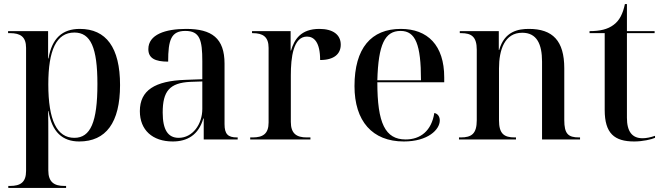

<svg xmlns="http://www.w3.org/2000/svg" viewBox="-20 -690 3284 950"><path d="M21 240H307V230H298C248 230 219 211 219 153V-30C219 -66 219 -105 218 -140H220C237 -37 289 10 372 10C504 10 574 -83 574 -269C574 -455 505 -547 375 -547C288 -547 237 -500 220 -401H218V-536H20V-526H30C81 -526 109 -508 109 -453V156C109 212 81 230 30 230H21ZM348 -8C262 -8 219 -94 219 -273C219 -442 259 -529 348 -529C429 -529 462 -454 462 -274C462 -86 428 -8 348 -8Z M835 10C906 10 963 -22 986 -104H988V0H1156V-10H1153C1108 -10 1091 -26 1091 -76V-375C1091 -501 1028 -547 901 -547C798 -547 714 -519 714 -447C714 -402 747 -385 812 -385C812 -493 827 -537 897 -537C969 -537 981 -492 981 -387V-298L899 -295C746 -290 672 -243 672 -140C672 -47 734 10 835 10ZM864 -8C811 -8 785 -48 785 -133C785 -239 819 -280 922 -285L981 -287V-151C981 -75 933 -8 864 -8Z M1218 0H1516V-10H1498C1447 -10 1419 -29 1419 -87V-317C1419 -406 1431 -509 1499 -509C1534 -509 1564 -481 1564 -393C1634 -393 1666 -424 1666 -469C1666 -518 1628 -547 1560 -547C1469 -547 1436 -495 1420 -440H1418V-536H1227V-526H1230C1281 -526 1309 -508 1309 -453V-84C1309 -28 1281 -10 1230 -10H1218Z M1978 10C2098 10 2156 -49 2156 -94C2156 -111 2148 -127 2129 -131C2115 -42 2060 0 1987 0C1886 0 1847 -80 1847 -283H2178V-307C2178 -466 2096 -547 1963 -547C1817 -547 1734 -452 1734 -264C1734 -91 1822 10 1978 10ZM2063 -293H1847C1852 -470 1884 -537 1962 -537C2036 -537 2063 -470 2063 -293Z M2251 0H2533V-10H2527C2474 -10 2449 -28 2449 -95V-351C2449 -444 2477 -528 2564 -528C2636 -528 2662 -472 2662 -385V0H2850V-10H2845C2791 -10 2772 -28 2772 -96V-352C2772 -488 2715 -547 2597 -547C2544 -547 2476 -535 2450 -443H2448V-536H2255V-526H2262C2313 -526 2339 -508 2339 -444V-95C2339 -28 2313 -10 2260 -10H2251Z M3118 10C3160 10 3203 0 3221 -8V-18C3198 -10 3177 -6 3159 -6C3108 -6 3082 -39 3082 -107V-526H3219V-536H3082V-670H3072C3062 -622 3045 -588 3016 -567C2987 -545 2949 -536 2897 -536V-526H2972V-146C2972 -30 3020 10 3118 10Z"/></svg>

Font: Noto Serif Display Medium
Style: Regular
Weight: 500
Designer: Monotype Design Team
Foundry: Monotype Imaging Inc.
Version: Version 2.009